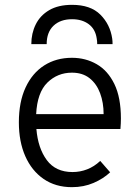

<svg xmlns="http://www.w3.org/2000/svg" viewBox="-20 -762 572 794"><path d="M277.5 12Q209.5 12 160.2 -22Q111 -56 84.5 -116.2Q58 -176.5 58 -256Q58 -340.5 85.8 -400.2Q113.5 -460 163 -491.5Q212.5 -523 277.5 -523Q334 -523 380 -496.5Q426 -470 453 -414.5Q480 -359 480 -272Q480 -252.5 478 -228.5H130.5Q137 -149.5 173.5 -100Q210 -50.5 280 -50.5Q311.5 -50.5 340.5 -61.8Q369.5 -73 394.5 -96.5L435.5 -49.5Q407.5 -23 366.8 -5.5Q326 12 277.5 12ZM129.5 -290H408.5Q408.5 -337.5 394 -376.5Q379.5 -415.5 350.5 -438.5Q321.5 -461.5 277.5 -461.5Q218 -461.5 176 -420.5Q134 -379.5 129.5 -290ZM109.5 -579.5Q109.5 -624 127.8 -661Q146 -698 183.5 -720Q221 -742 278 -742Q354.5 -742 395 -701.5Q435.5 -661 444 -602.5Q445.5 -593 445.5 -579.5H382Q382 -585.5 381.5 -591.5Q381 -597.5 380 -602.5Q374.5 -641.5 347 -662Q319.5 -682.5 278 -682.5Q229.5 -682.5 201.2 -655.5Q173 -628.5 173 -579.5Z"/></svg>

Font: Overpass Light
Style: Regular
Weight: 300
Designer: Delve Withrington, Dave Bailey, Thomas Jockin
Foundry: Delve Fonts LLC
Version: Version 4.000; ttfautohint (v1.8.3)